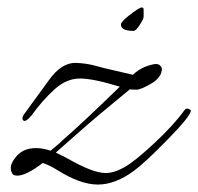

<svg xmlns="http://www.w3.org/2000/svg" viewBox="-20 -445 533 516"><path d="M302 -212Q231 -234 194.5 -234Q158 -234 125 -203.5Q92 -173 65 -135Q49 -116 43 -121Q37 -126 44 -137L111 -229Q145 -277 184 -276Q211 -275 233.5 -269Q256 -263 260 -262L337 -244Q353 -259 371.5 -266Q390 -273 400 -273Q410 -273 415 -262Q416 -238 387.5 -221Q359 -204 346.5 -204Q334 -204 329 -205Q242 -134 189 -87Q136 -40 130 -35L160 -20Q229 20 264 20Q287 20 315 4Q343 -12 395 -60.5Q447 -109 475 -148Q480 -155 486.5 -152.5Q493 -150 493 -148Q493 -134 431.5 -71Q370 -8 340 14Q290 51 243 51Q196 51 134 12Q111 -2 95 -7Q50 27 27 27Q21 27 16 25Q9 18 9 6Q9 -6 21 -21Q40 -47 77 -47Q95 -47 116 -40Q144 -63 147 -67Q197 -110 302 -212ZM361 -425Q366 -425 366 -419V-400Q366 -394 355.5 -378Q345 -362 339 -362Q305 -362 305 -379Q305 -386 325 -402Q354 -425 361 -425Z"/></svg>

Font: Allura
Style: Regular
Weight: 400
Designer: Robert E. Leuschke
Foundry: Robert E. Leuschke
Version: Version 1.004